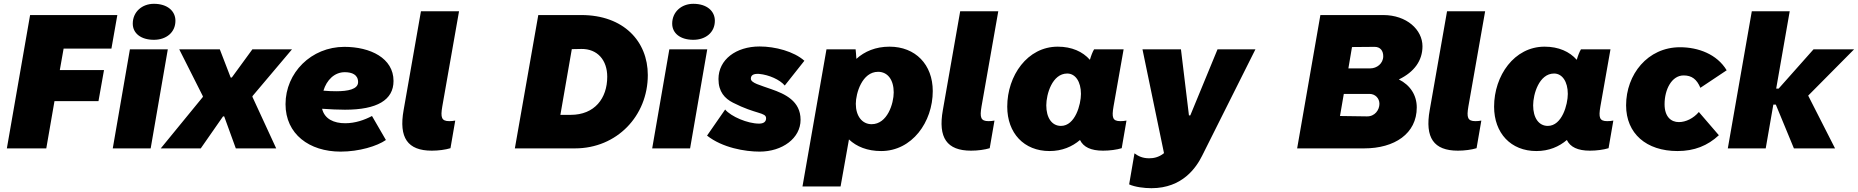

<svg xmlns="http://www.w3.org/2000/svg" viewBox="-20 -779 9754 1008"><path d="M223 0 266 -248H497L526 -411H294L314 -524H565L596 -700H138L16 0Z M572 0H771L861 -520H662ZM788 -570C852 -570 901 -608 901 -670C901 -721 859 -759 788 -759C725 -759 677 -716 677 -655C677 -604 720 -570 788 -570Z M824 0H1034L1151 -168H1157L1218 0H1430L1305 -271L1306 -275L1513 -520H1305L1197 -372H1191L1134 -520H921L1045 -274V-270Z M1768 17C1866 17 1960 -12 2006 -44L1933 -170C1893 -149 1845 -132 1792 -132C1733 -132 1684 -154 1671 -208C1715 -205 1755 -203 1791 -203C1960 -203 2046 -254 2046 -354C2046 -474 1924 -533 1788 -533C1614 -533 1479 -397 1479 -232C1479 -75 1604 17 1768 17ZM1678 -303C1695 -359 1736 -400 1790 -400C1828 -400 1860 -387 1860 -348C1860 -310 1806 -300 1745 -300C1723 -300 1700 -301 1678 -303Z M2247 12C2282 12 2319 7 2345 -1L2370 -146C2360 -144 2350 -143 2339 -143C2298 -143 2292 -162 2302 -220L2390 -720H2190L2099 -201C2073 -56 2120 12 2247 12Z M2683 0H2999C3218 0 3381 -170 3381 -385C3381 -563 3253 -700 3032 -700H2806ZM2922 -176 2982 -521 3032 -522C3117 -523 3168 -463 3168 -376C3168 -263 3102 -176 2976 -176Z M3404 0H3603L3693 -520H3494ZM3620 -570C3684 -570 3733 -608 3733 -670C3733 -721 3691 -759 3620 -759C3557 -759 3509 -716 3509 -655C3509 -604 3552 -570 3620 -570Z M3968 17C4087 17 4183 -53 4183 -150C4183 -249 4101 -286 4029 -311C3971 -332 3922 -343 3922 -366C3922 -384 3935 -393 3966 -391C4017 -386 4074 -361 4100 -330L4203 -460C4148 -509 4050 -535 3968 -535C3844 -535 3752 -466 3752 -364C3752 -297 3785 -262 3828 -240C3949 -178 4002 -190 4002 -158C4002 -139 3988 -130 3965 -130C3905 -130 3818 -167 3787 -204L3692 -67C3773 -3 3892 17 3968 17Z M4193 200H4393L4437 -47C4477 -9 4534 14 4606 14C4768 14 4877 -138 4877 -301C4877 -440 4786 -534 4650 -534C4577 -534 4519 -509 4476 -470C4475 -490 4473 -510 4472 -520H4319ZM4556 -127C4506 -127 4473 -170 4473 -234C4473 -289 4506 -402 4590 -402C4641 -402 4672 -359 4672 -294C4672 -236 4639 -127 4556 -127Z M5078 12C5113 12 5150 7 5176 -1L5201 -146C5191 -144 5181 -143 5170 -143C5129 -143 5123 -162 5133 -220L5221 -720H5021L4930 -201C4904 -56 4951 12 5078 12Z M5771 12C5806 12 5843 7 5869 -1L5894 -146C5884 -144 5874 -143 5862 -143C5821 -143 5816 -162 5826 -220L5879 -520H5724C5716 -507 5708 -486 5702 -465C5664 -508 5607 -534 5533 -534C5374 -534 5268 -382 5268 -219C5268 -80 5356 14 5490 14C5556 14 5609 -9 5650 -44C5668 -7 5707 12 5771 12ZM5583 -393C5626 -393 5655 -350 5655 -286C5655 -231 5625 -118 5550 -118C5502 -118 5473 -161 5473 -226C5473 -284 5504 -393 5583 -393Z M6025 209C6189 209 6261 99 6291 39L6571 -520H6372L6229 -173H6222L6180 -520H5978L6091 25C6063 48 6034 52 6013 52C5979 52 5956 41 5936 26L5908 189C5939 203 5987 209 6025 209Z M6790 0H7142C7301 0 7418 -77 7418 -215C7418 -279 7384 -332 7324 -362C7405 -401 7448 -461 7448 -536C7448 -623 7365 -700 7242 -700H6912ZM7156 -168 7015 -170 7035 -286H7170C7200 -286 7222 -263 7222 -234C7222 -202 7198 -167 7156 -168ZM7059 -420 7078 -532 7197 -533C7227 -533 7242 -512 7242 -484C7242 -445 7208 -420 7174 -420Z M7634 12C7669 12 7706 7 7732 -1L7757 -146C7747 -144 7737 -143 7726 -143C7685 -143 7679 -162 7689 -220L7777 -720H7577L7486 -201C7460 -56 7507 12 7634 12Z M8327 12C8362 12 8399 7 8425 -1L8450 -146C8440 -144 8430 -143 8418 -143C8377 -143 8372 -162 8382 -220L8435 -520H8280C8272 -507 8264 -486 8258 -465C8220 -508 8163 -534 8089 -534C7930 -534 7824 -382 7824 -219C7824 -80 7912 14 8046 14C8112 14 8165 -9 8206 -44C8224 -7 8263 12 8327 12ZM8139 -393C8182 -393 8211 -350 8211 -286C8211 -231 8181 -118 8106 -118C8058 -118 8029 -161 8029 -226C8029 -284 8060 -393 8139 -393Z M8787 14C8875 14 8945 -14 9004 -69L8899 -191C8871 -158 8831 -138 8794 -138C8753 -138 8719 -166 8719 -232C8719 -310 8757 -383 8819 -383C8862 -383 8888 -363 8907 -318L9045 -410C8994 -495 8895 -531 8800 -531C8630 -531 8517 -388 8517 -226C8517 -78 8623 14 8787 14Z M9250 0 9290 -230H9303L9398 0H9614L9473 -277L9714 -520H9501L9318 -314H9305L9376 -720H9177L9051 0Z"/></svg>

Font: Fixel Display Black
Style: Italic
Weight: 900
Italic angle: -10°
Designer: AlfaBravo + MacPaw
Foundry: Kyrylo Tkachov, Marchela Mozhyna, Serhii Makarenko, Maria Weinstein, Zakhar Kryvoshyya
Version: Version 1.210;Glyphs 3.2 (3217)